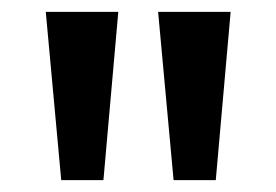

<svg xmlns="http://www.w3.org/2000/svg" viewBox="-20 -725 464 323"><path d="M83 -422 57 -705H179L154 -422ZM272 -422 246 -705H368L343 -422Z"/></svg>

Font: NunitoSans_10ptSemiBold
Style: Regular
Weight: 600
Designer: Vernon Adams
Foundry: Vernon Adams
Version: Version 3.101;gftools[0.9.27]